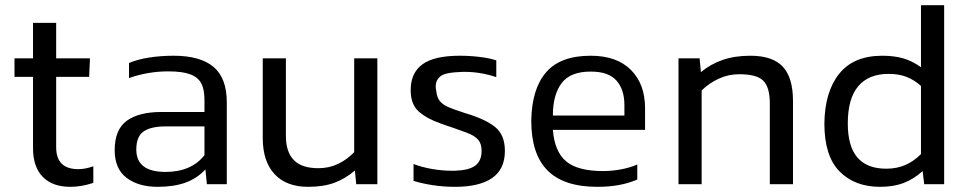

<svg xmlns="http://www.w3.org/2000/svg" viewBox="-20 -709 3728 739"><path d="M339.2 -5.1V-68.9Q307.4 -57.9 281.7 -57.9Q196.2 -57.9 196.2 -142V-413.1H323.1L326.3 -484.4H196.2V-620.9H107.1V-484.4H35.8V-413.1H107.1V-138.3Q107.1 -66.6 144.5 -28.3Q182 10.1 250.5 10.1Q293.2 10.1 339.2 -5.1Z M770.7 -57 776.2 0H852.9V-315.3Q852.9 -408.5 801.9 -451.5Q750.9 -494.5 648 -494.5Q599.3 -494.5 554.5 -487.6Q509.7 -480.7 476.6 -466.5V-408.5Q549.2 -434.3 627.8 -434.3Q682 -434.3 712.1 -423Q742.2 -411.8 754.6 -388.3Q767 -364.9 767 -323.5V-278H601.6Q514.7 -278 468.1 -244.3Q421.4 -210.5 421.4 -131Q421.4 -59.3 467.1 -24.6Q512.9 10.1 586.4 10.1Q649.4 10.1 694.2 -6.2Q739 -22.5 770.7 -57ZM504.6 -133.3Q504.6 -185.2 534.5 -204.3Q564.3 -223.3 620.9 -222.4H767V-111.7Q716 -47.3 617.2 -47.3Q504.6 -47.3 504.6 -133.3Z M1346 -52.8 1351.1 0H1432.4V-484.4H1343.3V-123.6Q1316.6 -95.1 1281.7 -78.4Q1246.8 -61.6 1205.4 -61.6Q1141.5 -61.6 1111 -92.8Q1080.4 -124.1 1080.4 -185.7V-484.4H991.3V-177.8Q991.3 -87.8 1036.8 -38.8Q1082.3 10.1 1165.9 10.1Q1224.7 10.1 1267 -5.5Q1309.3 -21.1 1346 -52.8Z M1923.3 -128.2Q1923.3 -190.3 1884.9 -220.8Q1846.5 -251.4 1769.3 -273.9Q1725.6 -288.1 1705.4 -296.9Q1685.2 -305.6 1673.5 -319.4Q1661.8 -333.2 1659.5 -357.1Q1651.2 -392.5 1671.4 -411.8Q1680.6 -422.3 1703.8 -426.9Q1727 -431.5 1761 -432.4Q1765.6 -432.4 1769.8 -432.4Q1799.6 -432.4 1830.4 -427.2Q1861.2 -421.9 1890.2 -412.2V-476.6Q1864.4 -485.3 1826.3 -489.9Q1788.1 -494.5 1749.5 -494.5Q1651.2 -494.5 1605.9 -461.4Q1560.7 -428.3 1560.7 -362.1Q1560.7 -307.4 1591.7 -279.9Q1622.7 -252.3 1675.6 -233.9Q1690.3 -228.9 1699.9 -225.2Q1707.3 -222.4 1719.2 -218.8Q1756.9 -205.9 1777.1 -198.1Q1807 -186.6 1820.3 -171.4Q1833.6 -156.2 1833.6 -128.2Q1833.6 -90.1 1809.7 -71.9Q1785.8 -53.8 1732.5 -51.9Q1724.3 -51.9 1716 -51.9Q1681.5 -51.9 1642.9 -58.6Q1604.3 -65.3 1571.7 -77.7V-12.9Q1601.6 -3.2 1643.6 3.4Q1685.7 10.1 1731.6 10.1Q1824.9 10.1 1874.1 -23.7Q1923.3 -57.4 1923.3 -128.2Z M2432.9 -17.9V-75.8Q2404 -63.4 2369.7 -57Q2335.5 -50.6 2301.5 -50.6Q2203.1 -50.6 2158.8 -88.2Q2114.4 -125.9 2108 -209.1H2462.8V-292.3Q2462.8 -385.6 2408.3 -440Q2353.9 -494.5 2253.2 -494.5Q2136.9 -494.5 2081.8 -430.6Q2026.7 -366.7 2024.8 -244.5Q2024.8 -115.8 2087.5 -52.8Q2150.3 10.1 2279 10.1Q2324 10.1 2361.9 3.2Q2399.8 -3.7 2432.9 -17.9ZM2255.5 -433.4Q2321.7 -433.4 2352.5 -399.1Q2383.3 -364.9 2383.3 -304.2V-264.2H2108Q2108 -345.1 2142.2 -389.7Q2176.5 -434.3 2255.5 -433.4Z M2680.6 0V-360.8Q2709.6 -389.2 2746.6 -406.2Q2783.5 -423.3 2825.4 -423.3Q2893.4 -423.3 2918.2 -398Q2943 -372.7 2943 -311.1V0H3032.2V-320.3Q3032.2 -410.4 2992.9 -452.4Q2953.6 -494.5 2868.1 -494.5Q2807.9 -494.5 2761.5 -478.4Q2715.1 -462.3 2677.8 -431.5L2672.8 -484.4H2591.5V0Z M3531.2 -50.6 3537.2 0H3614V-688.9H3524.8V-450.4Q3491.3 -474.3 3456.3 -484.4Q3421.4 -494.5 3375.9 -494.5Q3265.6 -494.5 3210 -425.1Q3154.4 -355.7 3153 -233.5Q3153 -108.5 3211.4 -49.2Q3269.8 10.1 3367.6 10.1Q3419.6 10.1 3458.4 -4.8Q3497.2 -19.8 3531.2 -50.6ZM3243.1 -233.9Q3243.1 -329.5 3283.3 -377.1Q3323.5 -424.6 3399.8 -424.6Q3439.8 -424.6 3469.2 -413.1Q3498.6 -401.7 3524.8 -378.2V-115.8Q3496.8 -87.8 3464.2 -73.8Q3431.5 -59.7 3391.5 -59.7Q3317.1 -59.7 3280.1 -102.7Q3243.1 -145.7 3243.1 -233.9Z"/></svg>

Font: Arad
Style: Regular
Weight: 400
Designer: Mohammad Darvishi
Version: Version 1.010;September 21, 2024;FontCreator 15.0.0.2992 64-